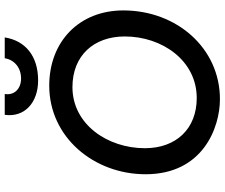

<svg xmlns="http://www.w3.org/2000/svg" viewBox="-89 -850 949 811"><g transform="rotate(-90 385.5 -444.5)"><path d="M372 10C588 10 747 -173 747 -398C747 -585 615 -711 429 -711C212 -711 55 -523 55 -304C55 -62 252 10 372 10ZM377 -88C247 -88 165 -175 165 -307C165 -465 266 -613 423 -613C556 -613 637 -523 637 -392C637 -234 535 -88 377 -88ZM451 -758C555 -758 619 -812 633 -899H545C538 -857 504 -830 459 -830C417 -830 387 -858 394 -899H306C294 -815 358 -758 451 -758Z"/></g></svg>

Font: Fixel Display Medium
Style: Italic
Weight: 500
Italic angle: -10°
Designer: AlfaBravo + MacPaw
Foundry: Kyrylo Tkachov, Marchela Mozhyna, Serhii Makarenko, Maria Weinstein, Zakhar Kryvoshyya
Version: Version 1.210;Glyphs 3.2 (3217)